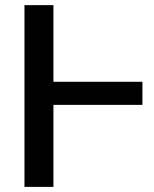

<svg xmlns="http://www.w3.org/2000/svg" viewBox="-20 -731 601 751"><path d="M537.1 -411.1H189V-710.9H75.7V0H189V-320.8H537.1Z"/></svg>

Font: Bert Sans Medium
Style: Regular
Weight: 500
Designer: Christian Robertson (Google), Cristiano Sobral
Foundry: Google, Cristiano Sobral
Version: Version 3.101